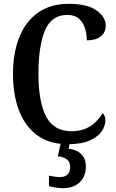

<svg xmlns="http://www.w3.org/2000/svg" viewBox="-20 -744 606 1004"><path d="M333 10Q239 10 175.5 -36Q112 -82 80 -164.5Q48 -247 48 -358Q48 -467 81 -549.5Q114 -632 179 -678Q244 -724 340 -724Q435 -724 484 -690Q533 -656 533 -609Q533 -575 507 -554Q481 -533 434 -533Q434 -565 424.5 -595.5Q415 -626 393 -646Q371 -666 332 -666Q249 -666 215 -584.5Q181 -503 181 -358Q181 -212 221 -135Q261 -58 353 -58Q398 -58 428.5 -71.5Q459 -85 480.5 -106.5Q502 -128 517 -152Q531 -140 531 -113Q531 -87 512.5 -58.5Q494 -30 450.5 -10Q407 10 333 10ZM309 240Q295 240 273 237Q251 234 236 229V174Q269 182 294 182Q319 182 333 168.5Q347 155 347 130Q347 101 328.5 88.5Q310 76 282 73L301 -9H347L339 34Q381 38 405 62Q429 86 429 126Q429 179 396.5 209.5Q364 240 309 240Z"/></svg>

Font: Noto Serif Hebrew Condensed SemiBold
Style: Regular
Weight: 600
Width: 3
Designer: Monotype Design Team
Foundry: Monotype Imaging Inc.
Version: Version 2.004; ttfautohint (v1.8.4.7-5d5b)